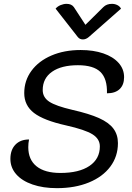

<svg xmlns="http://www.w3.org/2000/svg" viewBox="-20 -969 684 998"><path d="M34 -143Q34 -190 60 -217Q86 -244 131 -244Q127 -225 127 -204Q127 -139 170 -104.5Q213 -70 294 -70Q391 -70 445 -106.5Q499 -143 499 -208Q499 -247 460.5 -271Q422 -295 324 -317Q207 -343 156.5 -382Q106 -421 106 -485Q106 -550 143.5 -601Q181 -652 247.5 -680.5Q314 -709 399 -709Q466 -709 517 -691.5Q568 -674 596.5 -642Q625 -610 625 -568Q625 -528 602 -506Q579 -484 536 -484Q538 -560 502 -595Q466 -630 385 -630Q299 -630 250.5 -596Q202 -562 202 -501Q202 -463 236 -440.5Q270 -418 356 -398Q444 -378 495 -355Q546 -332 569.5 -300.5Q593 -269 593 -225Q593 -156 553.5 -103Q514 -50 442 -20.5Q370 9 276 9Q204 9 149 -10Q94 -29 64 -63.5Q34 -98 34 -143ZM517 -932Q534 -949 562 -949Q577 -949 590 -942.5Q603 -936 609 -924L442 -777Q427 -764 411 -764Q394 -764 384 -777L269 -924Q279 -936 295 -942.5Q311 -949 326 -949Q352 -949 364 -932L424 -840Z"/></svg>

Font: K2D
Style: Italic
Weight: 400
Italic angle: -10°
Designer: Katatrad Aksorn Co.,Ltd.
Foundry: Cadson Demak Co.,Ltd.
Version: Version 1.000; ttfautohint (v1.6)